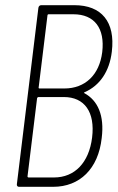

<svg xmlns="http://www.w3.org/2000/svg" viewBox="-20 -720 453 740"><path d="M372 -188C383 -275 357 -333 305 -361C302 -362 304 -364 307 -365C364 -390 402 -444 411 -521C425 -636 371 -700 267 -700H139C133 -700 129 -696 128 -690L45 -10C44 -4 48 0 53 0H185C287 0 359 -69 372 -188ZM167 -665H263C344 -665 385 -611 374 -519C363 -431 308 -379 228 -379H132C130 -379 128 -381 129 -383L163 -661C163 -663 165 -665 167 -665ZM188 -36H90C88 -36 86 -38 86 -40L123 -342C124 -344 126 -346 128 -346H226C306 -346 347 -288 335 -190C323 -93 268 -36 188 -36Z"/></svg>

Font: Barlow Condensed ExtraLight
Style: Italic
Weight: 275
Width: 3
Italic angle: -7°
Designer: Jeremy Tribby
Foundry: Tribby Type
Version: Version 1.422;hotconv 1.0.109;makeotfexe 2.5.65596